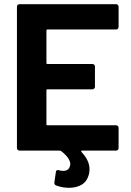

<svg xmlns="http://www.w3.org/2000/svg" viewBox="-20 -720 624 918"><path d="M547 -591Q547 -586 543.5 -582.5Q540 -579 535 -579H207Q202 -579 202 -574V-419Q202 -414 207 -414H422Q427 -414 430.5 -410.5Q434 -407 434 -402V-305Q434 -300 430.5 -296.5Q427 -293 422 -293H207Q202 -293 202 -288V-126Q202 -121 207 -121H535Q540 -121 543.5 -117.5Q547 -114 547 -109V-12Q547 -7 543.5 -3.5Q540 0 535 0H372Q369 0 368.5 1.5Q368 3 368 3Q368 5 369 6Q408 47 408 89Q408 102 405 114Q396 148 370.5 163Q345 178 311 178Q278 178 249 167Q240 164 240 155Q240 154 240 152L247 103Q248 93 257 93Q259 93 262 94Q273 97 282 97Q308 97 314 75Q316 69 316 65Q316 36 272 2Q268 0 266 0H73Q68 0 64.5 -3.5Q61 -7 61 -12V-688Q61 -693 64.5 -696.5Q68 -700 73 -700H535Q540 -700 543.5 -696.5Q547 -693 547 -688Z"/></svg>

Font: LinhAnh
Style: Bold
Weight: 700
Designer: Jeremy Tribby
Foundry: Tribby Type
Version: Version 1.408